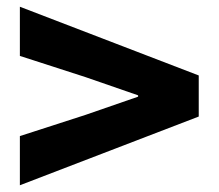

<svg xmlns="http://www.w3.org/2000/svg" viewBox="-20 -665 649 570"><path d="M39 -261 234 -324 390 -378V-382L234 -436L39 -499V-645L570 -441V-319L39 -115Z"/></svg>

Font: Merged Yaku Han JP Black
Style: Regular
Weight: 900
Designer: Ryoko NISHIZUKA 西塚涼子 (kana, bopomofo & ideographs); Paul D. Hunt (Latin, Greek & Cyrillic); Sandoll Communications 산돌커뮤니
Foundry: Adobe
Version: Version 2.004